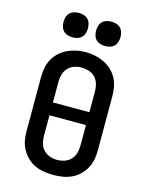

<svg xmlns="http://www.w3.org/2000/svg" viewBox="-140 -1046 879 1139"><g transform="rotate(15 300.0 -476.0)"><path d="M300 8Q271 8 242.5 3.5Q214 -1 188 -13Q162 -25 141 -45Q120 -65 106 -90Q92 -115 86.5 -143Q81 -171 81 -200V-535Q81 -564 86.5 -592Q92 -620 106 -645.5Q120 -671 141.5 -690.5Q163 -710 189 -722Q215 -734 243 -740Q271 -746 300 -746Q329 -746 357 -740Q385 -734 411 -722Q437 -710 458.5 -690.5Q480 -671 494 -645.5Q508 -620 513.5 -592Q519 -564 519 -535V-200Q519 -171 513.5 -143Q508 -115 494 -90Q480 -65 459 -45Q438 -25 412 -13Q386 -1 357.5 3.5Q329 8 300 8ZM412 -407V-535Q412 -558 405.5 -580.5Q399 -603 383 -620Q367 -637 344.5 -644Q322 -651 299 -651Q276 -651 254 -643.5Q232 -636 216.5 -619Q201 -602 194.5 -580Q188 -558 188 -535V-407ZM300 -84Q323 -84 345 -91.5Q367 -99 383 -115.5Q399 -132 405.5 -154.5Q412 -177 412 -200V-328H188V-200Q188 -177 194.5 -154.5Q201 -132 217 -115.5Q233 -99 255 -91.5Q277 -84 300 -84ZM400 -810Q385 -810 370 -814.5Q355 -819 344.5 -829.5Q334 -840 329.5 -855Q325 -870 325 -885Q325 -900 329.5 -915Q334 -930 344.5 -940.5Q355 -951 370 -955.5Q385 -960 400 -960Q415 -960 430 -955.5Q445 -951 455.5 -940.5Q466 -930 470.5 -915Q475 -900 475 -885Q475 -870 470.5 -855Q466 -840 455.5 -829.5Q445 -819 430 -814.5Q415 -810 400 -810ZM200 -810Q185 -810 170 -814.5Q155 -819 144.5 -829.5Q134 -840 129.5 -855Q125 -870 125 -885Q125 -900 129.5 -915Q134 -930 144.5 -940.5Q155 -951 170 -955.5Q185 -960 200 -960Q215 -960 230 -955.5Q245 -951 255.5 -940.5Q266 -930 270.5 -915Q275 -900 275 -885Q275 -870 270.5 -855Q266 -840 255.5 -829.5Q245 -819 230 -814.5Q215 -810 200 -810Z"/></g></svg>

Font: Iosevka Curly Slab SmBdEx
Style: Regular
Weight: 600
Width: 7
Monospace: yes
Designer: Belleve Invis
Foundry: Belleve Invis
Version: Version 11.1.0; ttfautohint (v1.8.3)